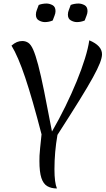

<svg xmlns="http://www.w3.org/2000/svg" viewBox="-20 -1035 601 1086"><path d="M305 -272Q288 -175 288 -78Q288 -2 302 31Q270 31 247.5 18Q225 5 214 -28.5Q203 -62 203 -124Q203 -139 203.5 -154.5Q204 -170 207 -198Q210 -226 215 -275Q163 -476 122.5 -596.5Q82 -717 45 -777Q61 -791 75.5 -797Q90 -803 106 -803Q125 -803 140 -793Q155 -783 168 -753.5Q181 -724 196 -667.5Q211 -611 229.5 -519.5Q248 -428 274 -291Q314 -360 349.5 -432.5Q385 -505 413.5 -574.5Q442 -644 460.5 -704Q479 -764 485 -807Q557 -777 557 -728Q557 -709 545 -678Q533 -647 505 -596Q477 -545 428 -466Q379 -387 305 -272ZM278 -919Q256 -910 234 -910Q217 -910 200 -919.5Q183 -929 183 -952Q183 -966 188.5 -979Q194 -992 199 -1007Q209 -1011 220.5 -1013Q232 -1015 243 -1015Q260 -1015 277 -1006Q294 -997 294 -972Q294 -960 288.5 -946.5Q283 -933 278 -919ZM459 -919Q437 -910 415 -910Q398 -910 381 -919.5Q364 -929 364 -952Q364 -966 369.5 -979Q375 -992 380 -1007Q390 -1011 401.5 -1013Q413 -1015 424 -1015Q441 -1015 458 -1006Q475 -997 475 -972Q475 -960 469.5 -946.5Q464 -933 459 -919Z"/></svg>

Font: Merienda Light
Style: Regular
Weight: 300
Designer: Eduardo Rodriguez Tunni
Foundry: Eduardo Rodriguez Tunni
Version: Version 2.001; ttfautohint (v1.8.4.7-5d5b)